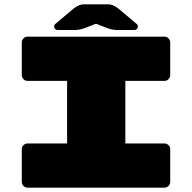

<svg xmlns="http://www.w3.org/2000/svg" viewBox="-20 -870 890 890"><path d="M328 -731H247Q240 -731 235.5 -735.5Q231 -740 231 -747Q231 -756 239 -761L322 -831Q337 -842 347.5 -846Q358 -850 369 -850H481Q492 -850 502.5 -846Q513 -842 528 -831L611 -761Q619 -756 619 -747Q619 -740 614.5 -735.5Q610 -731 603 -731H522Q504 -731 482 -738L425 -760L368 -738Q346 -731 328 -731ZM561 -205H742Q753 -205 761 -197Q769 -189 769 -178V-27Q769 -16 761 -8Q753 0 742 0H108Q97 0 89 -8Q81 -16 81 -27V-178Q81 -189 89 -197Q97 -205 108 -205H291V-495H108Q97 -495 89 -503Q81 -511 81 -522V-673Q81 -684 89 -692Q97 -700 108 -700H742Q753 -700 761 -692Q769 -684 769 -673V-522Q769 -511 761 -503Q753 -495 742 -495H561Z"/></svg>

Font: Rubik Mono One
Style: Regular
Weight: 400
Designer: Hubert and Fischer with Elvire Volk Leonovitch (Cyrillic Expansion: Cyreal)
Foundry: Hubert and Fischer with Elvire Volk Leonovitch
Version: Version 2.000